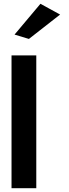

<svg xmlns="http://www.w3.org/2000/svg" viewBox="-20 -996 367 1016"><path d="M57 -813 133 -790 298 -919 194 -976ZM172 0V-703H41V0Z"/></svg>

Font: Bluebird
Style: Nrw
Weight: 400
Designer: Jasper
Foundry: Cannot Into Space Fonts
Version: Version 0.98